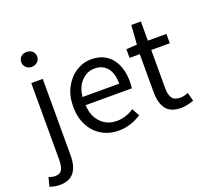

<svg xmlns="http://www.w3.org/2000/svg" viewBox="-206 -980 1563 1430"><g transform="rotate(-20 575.5 -265.0)"><path d="M76 -714Q76 -741 93.5 -757Q111 -773 139 -773Q166 -773 184 -757Q202 -741 202 -714Q202 -689 183.5 -672Q165 -655 139 -655Q112 -655 94 -672Q76 -689 76 -714ZM-44 229 -26 159Q2 169 25 169Q64 169 78.5 142.5Q93 116 93 62V-543H184V62Q184 243 36 243Q-6 243 -44 229Z M326 -271Q326 -356 360.5 -421Q395 -486 451 -521.5Q507 -557 571 -557Q673 -557 730 -488.5Q787 -420 787 -302Q787 -276 783 -250H417Q421 -163 470.5 -111.5Q520 -60 597 -60Q669 -60 733 -103L766 -43Q679 13 586 13Q513 13 454 -21Q395 -55 360.5 -119.5Q326 -184 326 -271ZM572 -484Q512 -484 468 -438.5Q424 -393 416 -315H707Q707 -397 671.5 -440.5Q636 -484 572 -484Z M926 -168V-469H845V-538L930 -543L941 -695H1017V-543H1164V-469H1017V-166Q1017 -113 1036 -87Q1055 -61 1101 -61Q1127 -61 1163 -75L1181 -7Q1119 13 1081 13Q998 13 962 -34Q926 -81 926 -168Z"/></g></svg>

Font: Noto Sans SC
Style: Regular
Weight: 400
Designer: Ryoko NISHIZUKA ____ (kana & ideographs); Paul D. Hunt (Latin, Greek & Cyrillic); Wenlong ZHANG ___ (bopomofo); Sandoll 
Foundry: Adobe Systems Incorporated
Version: Version 1.004